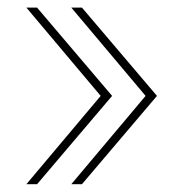

<svg xmlns="http://www.w3.org/2000/svg" viewBox="-20 -551 478 501"><path d="M48.8 -70.3 242.7 -300.8 48.8 -531.2H76.7L272.5 -300.8L76.7 -70.3ZM166 -70.3 359.9 -300.8 166 -531.2H193.8L389.6 -300.8L193.8 -70.3Z"/></svg>

Font: Inter Thin
Style: Regular
Weight: 250
Designer: Rasmus Andersson
Foundry: rsms
Version: Version 4.001;git-66647c0bb